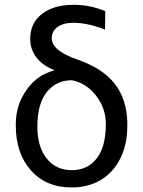

<svg xmlns="http://www.w3.org/2000/svg" viewBox="-20 -784 606 813"><path d="M107.9 -619.6Q107.9 -575.2 134 -541Q160.2 -506.8 208.5 -487.8L209 -485.4Q138.7 -468.3 92.8 -403.8Q46.9 -339.4 46.9 -258.8V-252.4Q46.9 -134.3 111.1 -62.3Q175.3 9.8 283.7 9.8Q354.5 9.8 408 -22.7Q461.4 -55.2 490.2 -114.5Q519 -173.8 519 -248.5V-267.6Q516.6 -363.3 466.1 -429Q415.5 -494.6 307.4 -532Q199.2 -569.3 199.2 -622.1Q199.2 -652.3 223.9 -669.9Q248.5 -687.5 290.5 -687.5Q351.1 -687.5 424.8 -658.7L425.8 -736.8Q360.4 -763.7 292.5 -763.7Q207 -763.7 157.5 -724.9Q107.9 -686 107.9 -619.6ZM138.2 -248.5Q138.2 -344.2 178.2 -394.3Q218.3 -444.3 284.7 -444.3Q345.7 -432.1 387 -378.7Q428.2 -325.2 428.2 -258.8Q428.2 -162.1 389.2 -112.8Q350.1 -63.5 283.7 -63.5Q216.8 -63.5 177.5 -113Q138.2 -162.6 138.2 -248.5Z"/></svg>

Font: FAU Chimera
Style: Regular
Weight: 400
Version: Version 1.002;hotconv 1.0.117;makeotfexe 2.5.65602